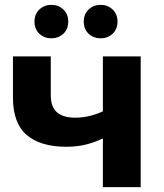

<svg xmlns="http://www.w3.org/2000/svg" viewBox="-20 -770 674 790"><path d="M253.2 -166.1Q146.6 -166.1 89.9 -214.6Q33.3 -263.2 33.3 -368.5V-537.9H188.9V-378.7Q188.9 -328.9 215.1 -307.3Q241.4 -285.8 288.5 -285.8Q321.9 -285.8 353.7 -294.1Q385.4 -302.4 413.7 -317L414.1 -206.1Q381.2 -188.3 341.3 -177.2Q301.4 -166.1 253.2 -166.1ZM403.3 0V-537.9H558.9V0ZM394 -612.3Q365.1 -612.3 344.8 -631.1Q324.6 -650 324.6 -681Q324.6 -711.9 344.8 -731Q365.1 -750.1 394 -750.1Q423 -750.1 443.3 -731Q463.5 -711.9 463.5 -681Q463.5 -650 443.3 -631.1Q423 -612.3 394 -612.3ZM191.3 -612.3Q162.4 -612.3 142.1 -631.1Q121.9 -650 121.9 -681Q121.9 -711.9 142.1 -731Q162.4 -750.1 191.3 -750.1Q220.3 -750.1 240.6 -731Q260.8 -711.9 260.8 -681Q260.8 -650 240.6 -631.1Q220.3 -612.3 191.3 -612.3Z"/></svg>

Font: Montserrat Alternates Thin
Style: Regular
Weight: 100
Designer: Julieta Ulanovsky
Foundry: Julieta Ulanovsky
Version: Version 9.000